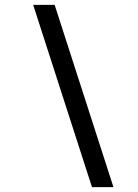

<svg xmlns="http://www.w3.org/2000/svg" viewBox="-20 -742 566 787"><path d="M116 -722H204L445 25H357Z"/></svg>

Font: Bai Jamjuree Medium
Style: Italic
Weight: 500
Italic angle: -10°
Version: Version 1.000; ttfautohint (v1.6)